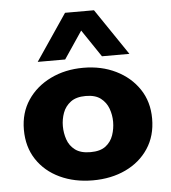

<svg xmlns="http://www.w3.org/2000/svg" viewBox="-51 -725 694 780"><g transform="rotate(-5 296.5 -335.0)"><path d="M297 9Q222 9 162.5 -19Q103 -47 69 -98.5Q35 -150 35 -220Q35 -289 69.5 -340.5Q104 -392 163.5 -421Q223 -450 297 -450Q371 -450 430 -421Q489 -392 523.5 -340.5Q558 -289 558 -220Q558 -150 524 -98.5Q490 -47 431 -19Q372 9 297 9ZM297 -106Q337 -106 359 -123Q381 -140 390 -166.5Q399 -193 399 -221Q399 -249 389.5 -275Q380 -301 358 -318Q336 -335 297 -335Q258 -335 235.5 -318Q213 -301 203.5 -275Q194 -249 194 -221Q194 -193 203 -166.5Q212 -140 234.5 -123Q257 -106 297 -106ZM115 -490 243 -679H361L489 -490H377L282 -631H322L227 -490Z"/></g></svg>

Font: Teachers
Style: Bold
Weight: 700
Designer: Alfredo Marco Pradil, Chank Diesel
Version: Version 1.001